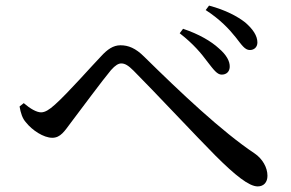

<svg xmlns="http://www.w3.org/2000/svg" viewBox="-20 -730 1040 687"><path d="M874 -551C890 -551 901 -562 901 -578C901 -602 885 -626 857 -650C830 -671 788 -694 728 -710L716 -694C767 -661 800 -626 823 -597C845 -569 856 -551 874 -551ZM773 -463C790 -463 801 -473 802 -490C803 -511 790 -534 763 -557C736 -582 692 -608 635 -627L623 -611C673 -572 700 -539 723 -508C744 -481 757 -463 773 -463ZM902 -63C924 -63 937 -78 937 -101C937 -131 919 -162 891 -181C774 -259 625 -400 496 -527C465 -558 439 -568 411 -568C385 -568 364 -553 342 -529C310 -496 224 -398 177 -356C156 -337 141 -328 127 -328C111 -328 88 -341 65 -361L50 -349C54 -326 60 -306 73 -292C95 -264 136 -237 167 -237C197 -237 211 -261 235 -293C270 -339 346 -442 377 -479C393 -497 404 -503 414 -503C427 -503 439 -496 458 -477C528 -407 689 -235 751 -173C821 -103 871 -63 902 -63Z"/></svg>

Font: Source Han Serif SC Medium
Style: Regular
Weight: 500
Designer: Ryoko NISHIZUKA 西塚涼子 (kana & ideographs); Frank Grießhammer (Latin, Greek & Cyrillic); Wenlong ZHANG 张文龙 (bopomofo); San
Foundry: Adobe
Version: Version 2.003;hotconv 1.1.1;makeotfexe 2.6.0